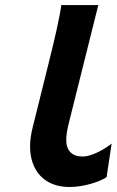

<svg xmlns="http://www.w3.org/2000/svg" viewBox="-20 -728 462 760"><path d="M252.4 -240.7Q242.2 -201.2 242.2 -173.3Q242.2 -142.6 258.8 -125.5Q275.4 -108.4 307.6 -108.4Q320.8 -108.4 336.4 -113.3Q352.1 -118.2 367.7 -125.7Q383.3 -133.3 397.5 -142.3Q411.6 -151.4 421.9 -159.7L401.9 -26.9Q391.1 -19.5 374.8 -12.7Q358.4 -5.9 338.9 -0.2Q319.3 5.4 297.6 8.8Q275.9 12.2 254.9 12.2Q217.3 12.2 188.2 0.5Q159.2 -11.2 139.4 -32.5Q119.6 -53.7 109.4 -83Q99.1 -112.3 99.1 -147.5Q99.1 -183.6 109.4 -224.1L170.9 -471.2Q179.7 -506.3 188 -540.8Q196.3 -575.2 203.1 -606Q210 -636.7 215.1 -662.8Q220.2 -689 222.7 -708H369.1Z"/></svg>

Font: Andika New Basic
Style: Bold Italic
Weight: 700
Italic angle: -14°
Designer: Victor Gaultney, Annie Olsen, Pablo Ugerman
Foundry: SIL International
Version: Version 5.500